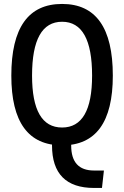

<svg xmlns="http://www.w3.org/2000/svg" viewBox="-20 -723 626 968"><path d="M454.1 224.6Q348.6 224.6 295.4 170.9Q242.2 117.2 242.2 9.8V-30.3H338.9V10.7Q338.9 73.7 367.7 105.2Q396.5 136.7 454.1 136.7H503.9L494.1 224.6ZM293 9.8Q37.1 9.8 37.1 -341.8Q37.1 -703.1 293 -703.1Q548.8 -703.1 548.8 -341.8Q548.8 9.8 293 9.8ZM293 -80.1Q444.3 -80.1 444.3 -341.8Q444.3 -613.3 293 -613.3Q141.6 -613.3 141.6 -341.8Q141.6 -80.1 293 -80.1Z"/></svg>

Font: Cascadia Mono
Style: Regular
Weight: 400
Monospace: yes
Designer: Aaron Bell
Foundry: Saja Typeworks
Version: Version 2404.023